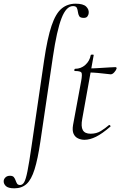

<svg xmlns="http://www.w3.org/2000/svg" viewBox="-108 -746 652 1041"><path d="M-30 275Q-64 275 -76.5 262.5Q-89 250 -88 235Q-87 224 -78 215.5Q-69 207 -54 207Q-39 207 -33 214.5Q-27 222 -23.5 232Q-20 242 -15.5 249.5Q-11 257 1 257Q14 257 23 242Q32 227 41 182Q50 137 63 47L131 -418Q149 -540 171.5 -606.5Q194 -673 226 -699.5Q258 -726 302 -726Q343 -726 359 -710.5Q375 -695 373 -675Q372 -665 366 -657Q360 -649 346 -649Q327 -649 321.5 -658.5Q316 -668 314.5 -681Q313 -694 308.5 -703.5Q304 -713 288 -713Q251 -713 225.5 -647Q200 -581 179 -439L111 21Q97 116 79.5 172Q62 228 36 251.5Q10 275 -30 275ZM350 12Q332 12 315.5 4.5Q299 -3 291 -20.5Q283 -38 288 -68L332 -306Q339 -344 333.5 -352.5Q328 -361 298 -361Q294 -361 295 -367Q296 -373 299 -373Q331 -373 354.5 -394Q378 -415 384 -447Q384 -450 392.5 -450Q401 -450 400 -447L338 -102Q330 -60 341 -40.5Q352 -21 383 -21Q415 -21 438.5 -35.5Q462 -50 483 -68Q485 -70 489 -66Q493 -62 491 -60Q446 -21 412.5 -4.5Q379 12 350 12ZM492 -343Q489 -343 469 -345.5Q449 -348 422.5 -350.5Q396 -353 372 -353L374 -375Q397 -375 428 -377Q459 -379 485 -380.5Q511 -382 517 -382Q521 -382 523 -380Q525 -378 524 -374Q522 -366 512 -354.5Q502 -343 492 -343Z"/></svg>

Font: Cormorant Light
Style: Italic
Weight: 300
Italic angle: -10°
Designer: Christian Thalmann (Catharsis Fonts)
Foundry: Catharsis Fonts
Version: Version 4.000